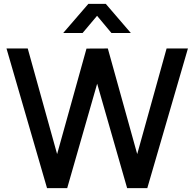

<svg xmlns="http://www.w3.org/2000/svg" viewBox="-20 -970 1002 990"><path d="M406 -800 480.5 -888.5 554.5 -800H654.5L525.5 -950H435.5L306 -800ZM326.5 0 481 -538.5 635.5 0H739.5L949 -720H839L687.5 -175.5L536 -720L426 -719.5L274.5 -175.5L123 -720H13.5L222.5 0Z"/></svg>

Font: Manrope SemiBold
Style: Regular
Weight: 600
Designer: Mikhail Sharanda
Foundry: Mikhail Sharanda
Version: Version 4.505